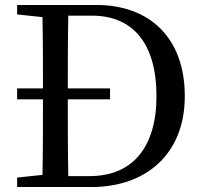

<svg xmlns="http://www.w3.org/2000/svg" viewBox="-20 -753 816 773"><path d="M255 -44C253 -142 253 -243 253 -353H423V-397H253C253 -496 253 -594 255 -690H350C516 -690 610 -577 610 -366C610 -163 516 -44 341 -44ZM49 -733V-695L151 -684C153 -590 153 -494 153 -397H49V-353H153C153 -243 153 -145 151 -49L49 -38V0H348C566 0 724 -131 724 -366C724 -602 581 -733 368 -733Z"/></svg>

Font: Noto Serif CJK JP Medium
Style: Regular
Weight: 500
Designer: Ryoko NISHIZUKA 西塚涼子 (kana & ideographs); Frank Grießhammer (Latin, Greek & Cyrillic); Wenlong ZHANG 张文龙 (bopomofo); San
Foundry: Adobe Systems Incorporated
Version: Version 1.000;PS 1;hotconv 16.6.53;makeotf.lib2.5.65590